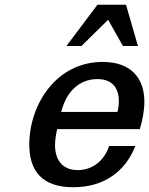

<svg xmlns="http://www.w3.org/2000/svg" viewBox="-20 -773 626 806"><path d="M559 -580 509 -753H389L259 -580H322L434 -690L496 -580ZM103 -166C103 -55 157 13 288 13C415 13 506 -52 548 -160H438C419 -102 372 -59 306 -59C240 -59 211 -104 211 -164C211 -185 215 -209 220 -231H567C578 -268 586 -307 586 -346C586 -447 528 -513 411 -513C216 -513 103 -334 103 -166ZM237 -303C259 -391 315 -441 389 -441C457 -441 479 -397 479 -348C479 -334 477 -318 473 -303Z"/></svg>

Font: Perun Medium Italic
Style: Regular
Weight: 500
Italic angle: -12°
Foundry: Copyright (c) Stefan Peev, Context Ltd, 2016
Version: Version 1.026